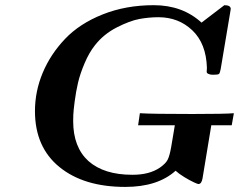

<svg xmlns="http://www.w3.org/2000/svg" viewBox="-20 -717 944 748"><path d="M116.2 -284.2Q116.2 -361.3 146.5 -433.6Q176.8 -505.9 233.4 -565.4Q290 -625 380.1 -660.9Q470.2 -696.8 579.1 -696.8Q690.9 -696.8 765.1 -628.9L854 -696.8Q878.9 -696.8 878.9 -682.1Q878.9 -680.2 877 -669.9L839.8 -448.2Q836.9 -432.1 833 -429Q829.1 -425.8 812 -425.8Q805.2 -425.8 801.5 -426.3Q797.9 -426.8 791.5 -429.4Q785.2 -432.1 785.2 -437.5Q785.2 -442.9 786.1 -453.1Q783.2 -547.4 729.5 -598.6Q675.8 -649.9 597.2 -649.9Q561 -649.9 523.4 -643.1Q485.8 -636.2 434.8 -610.1Q383.8 -584 350.1 -541Q327.1 -512.2 309.6 -470.7Q292 -429.2 283.9 -394.5Q275.9 -359.9 271 -322.5Q266.1 -285.2 265.6 -269.5Q265.1 -253.9 265.1 -245.1Q265.1 -144 324.2 -89.8Q384.8 -36.1 495.1 -36.1Q496.1 -36.1 497.1 -36.1Q562 -36.1 603 -64Q626 -80.1 633.5 -95.5Q641.1 -110.8 647 -145Q649.9 -159.2 654.1 -187Q658.2 -214.8 661.1 -229H518.1L524.9 -275.9H525.9Q569.8 -272.9 729 -272.9Q856 -272.9 891.1 -275.9L882.8 -229H803.2L769 -22Q765.1 0 752.9 0Q750 0 734.6 -7.1Q719.2 -14.2 698 -27.1Q676.8 -40 664.1 -51.8Q594.2 11.2 467.8 11.2Q306.6 11.2 211.4 -66.4Q116.2 -144 116.2 -284.2Z"/></svg>

Font: CMU Serif Extra
Style: BoldSlanted
Weight: 700
Italic angle: -9.46001°
Version: Version 0.7.0